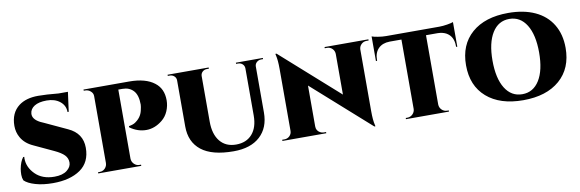

<svg xmlns="http://www.w3.org/2000/svg" viewBox="-51 -1142 4769 1578"><g transform="rotate(-10 2333.0 -352.5)"><path d="M291 14Q208 14 145 -4.5Q82 -23 54 -51Q45 -73 45 -98.5Q45 -124 49 -148Q60 -207 86 -240H95Q94 -234 94 -227Q94 -153 152.5 -94.5Q211 -36 312 -36Q380 -36 416.5 -64.5Q453 -93 453 -129.5Q453 -166 428 -192Q403 -218 347 -244L184 -320Q115 -351 84 -407Q59 -451 59 -504Q59 -612 132 -668Q193 -714 294 -714Q360 -714 463 -704H541L519 -541H509Q509 -596 466 -630Q423 -664 356.5 -664Q290 -664 253.5 -641Q217 -618 214 -580Q210 -533 274 -500Q285 -494 303 -487L490 -400Q606 -347 606 -226Q606 -105 520 -45.5Q434 14 291 14Z M1328 -495Q1328 -449 1309.5 -405.5Q1291 -362 1256 -334Q1193 -283 1122 -283Q1050 -283 986 -329V-339Q1022 -345 1040.5 -358Q1059 -371 1070 -383Q1095 -410 1103.5 -446Q1112 -482 1112 -497Q1112 -576 1078 -613Q1044 -650 987 -650H952V-73Q953 -47 971.5 -28.5Q990 -10 1016 -10H1029V0H670V-10H683Q719 -10 738 -41Q747 -56 747 -73V-632Q747 -656 727.5 -673Q708 -690 683 -690H671L670 -700H1051Q1188 -700 1261 -643Q1328 -592 1328 -495Z M2167 -690H2151Q2130 -690 2114.5 -676.5Q2099 -663 2098 -643V-257Q2098 -130 2019.5 -58Q1941 14 1799 14Q1619 14 1530 -56Q1441 -126 1441 -256V-640Q1441 -662 1425.5 -676Q1410 -690 1388 -690H1372V-700H1715V-690H1699Q1677 -690 1662 -676.5Q1647 -663 1646 -642V-260Q1646 -155 1694 -96Q1742 -37 1828 -37Q1914 -37 1962.5 -92.5Q2011 -148 2011 -247V-642Q2010 -663 1995 -676.5Q1980 -690 1958 -690H1942V-700H2167Z M3030 -690Q3005 -690 2987 -672.5Q2969 -655 2968 -630V-114Q2968 -40 2978 0L2981 14H2972L2493 -412V-71Q2493 -35 2524 -18Q2538 -10 2554 -10H2573V0H2207V-10H2226Q2251 -10 2269 -27.5Q2287 -45 2287 -71V-590Q2287 -660 2277 -701L2274 -715H2284L2763 -289V-629Q2762 -655 2744 -672.5Q2726 -690 2701 -690H2682V-700H3048V-690Z M3520 -651V-72Q3521 -46 3539.5 -28Q3558 -10 3584 -10H3597V0H3238V-10H3251Q3277 -10 3295.5 -28Q3314 -46 3315 -71V-651H3216Q3156 -650 3122 -615.5Q3088 -581 3088 -521V-514L3078 -513V-719Q3092 -713 3128.5 -707Q3165 -701 3196 -701H3639Q3670 -701 3706 -707Q3742 -713 3757 -719V-513L3747 -514V-521Q3747 -602 3687 -635Q3658 -650 3618 -651Z M4216 -714Q4345 -714 4438.5 -671Q4532 -628 4582 -545.5Q4632 -463 4632 -350Q4632 -179 4521 -82.5Q4410 14 4216 14Q4022 14 3911.5 -82.5Q3801 -179 3801 -350Q3801 -521 3911.5 -617.5Q4022 -714 4216 -714ZM4073.5 -119Q4125 -36 4216.5 -36Q4308 -36 4359.5 -119Q4411 -202 4411 -350Q4411 -498 4359.5 -581Q4308 -664 4216.5 -664Q4125 -664 4073.5 -581Q4022 -498 4022 -350Q4022 -202 4073.5 -119Z"/></g></svg>

Font: Cinzel Decorative Black
Style: Regular
Weight: 900
Designer: Natanael Gama
Version: Version 1.002;PS 001.002;hotconv 1.0.56;makeotf.lib2.0.21325